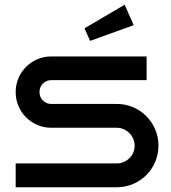

<svg xmlns="http://www.w3.org/2000/svg" viewBox="-20 -787 717 807"><path d="M646 -174.8Q646 -138.7 632.3 -106.7Q618.7 -74.7 595 -51Q571.3 -27.3 539.3 -13.7Q507.3 0 471.2 0H45.9V-100.1H471.2Q486.3 -100.1 500 -106Q513.7 -111.8 523.9 -122.1Q534.2 -132.3 540 -145.8Q545.9 -159.2 545.9 -174.8Q545.9 -189.9 540 -203.6Q534.2 -217.3 523.9 -227.5Q513.7 -237.8 500 -243.9Q486.3 -250 471.2 -250H195.8Q164.6 -250 137.2 -261.7Q109.9 -273.4 89.6 -293.7Q69.3 -314 57.6 -341.3Q45.9 -368.7 45.9 -399.9Q45.9 -431.2 57.6 -458.5Q69.3 -485.8 89.6 -506.1Q109.9 -526.4 137.2 -538.1Q164.6 -549.8 195.8 -549.8H596.2V-450.2H195.8Q174.8 -450.2 160.4 -435.8Q146 -421.4 146 -399.9Q146 -378.9 160.4 -364.5Q174.8 -350.1 195.8 -350.1H471.2Q507.3 -350.1 539.3 -336.4Q571.3 -322.8 595 -298.8Q618.7 -274.9 632.3 -243.2Q646 -211.4 646 -174.8ZM542 -681.2 358.9 -615.2 335 -668 503.9 -767.1Z"/></svg>

Font: Bruno Ace
Style: Regular
Weight: 400
Designer: Astigmatic (AOETI)
Foundry: Astigmatic (AOETI)
Version: Version 1.000